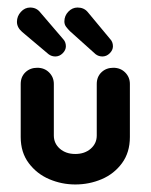

<svg xmlns="http://www.w3.org/2000/svg" viewBox="-20 -480 400 510"><path d="M237 -257Q237 -276 249.5 -288Q262 -300 281 -300Q300 -300 312.5 -287.5Q325 -275 325 -257V-116Q325 -75 304 -46.5Q283 -18 250 -4Q217 10 180 10Q144 10 111 -4Q78 -18 56.5 -46.5Q35 -75 35 -116V-257Q35 -276 47.5 -288Q60 -300 79 -300Q98 -300 110.5 -287.5Q123 -275 123 -257V-120Q123 -99 139 -85Q155 -71 180 -71Q205 -71 221 -85Q237 -99 237 -120ZM147 -377Q155 -369 155 -357Q155 -347 146.5 -338.5Q138 -330 127 -330Q117 -330 109 -336L39 -395Q25 -407 25 -422Q25 -437 35.5 -448.5Q46 -460 60 -460Q77 -460 87 -447ZM272 -377Q280 -369 280 -357Q280 -347 271.5 -338.5Q263 -330 252 -330Q242 -330 234 -336L166 -397Q160 -403 155.5 -409Q151 -415 151 -423Q151 -438 161.5 -449Q172 -460 186 -460Q203 -460 213 -448Z"/></svg>

Font: Dongle
Style: Bold
Weight: 700
Designer: Yanghee Ryu
Foundry: Yanghee Ryu
Version: Version 2.000